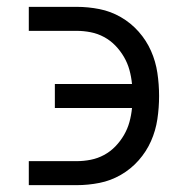

<svg xmlns="http://www.w3.org/2000/svg" viewBox="-20 -540 540 560"><path d="M64 0V-70H204Q224 -70 244.5 -74Q265 -78 283.5 -88Q302 -98 316.5 -113Q331 -128 341.5 -146Q352 -164 357.5 -184Q363 -204 365 -225H140V-295H365Q363 -316 357.5 -336Q352 -356 341.5 -374Q331 -392 316.5 -407Q302 -422 283.5 -432Q265 -442 244.5 -446Q224 -450 204 -450H64V-520H204Q237 -520 270 -513.5Q303 -507 332.5 -490Q362 -473 384.5 -447.5Q407 -422 420.5 -391.5Q434 -361 439 -327.5Q444 -294 444 -260Q444 -226 439 -192.5Q434 -159 420.5 -128.5Q407 -98 384.5 -72.5Q362 -47 332.5 -30Q303 -13 270 -6.5Q237 0 204 0Z"/></svg>

Font: Iosevka SS18
Style: Regular
Weight: 400
Monospace: yes
Designer: Belleve Invis
Foundry: Belleve Invis
Version: Version 25.1.1; ttfautohint (v1.8.4)